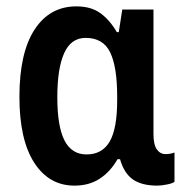

<svg xmlns="http://www.w3.org/2000/svg" viewBox="-20 -573 588 603"><path d="M214 10Q134 10 87.5 -62Q41 -134 41 -269Q41 -407 88.5 -480Q136 -553 220 -553Q266 -553 295.5 -531.5Q325 -510 347 -472H353L364 -543H462V-152Q462 -119 472.5 -104Q483 -89 500 -89Q515 -89 528 -94V-2Q522 3 504 6.5Q486 10 474 10Q426 10 398 -9Q370 -28 357 -73H349Q327 -34 293.5 -12Q260 10 214 10ZM252 -88Q301 -88 324.5 -128.5Q348 -169 348 -258V-270Q348 -363 326 -408.5Q304 -454 249 -454Q203 -454 181.5 -406Q160 -358 160 -268Q160 -176 182.5 -132Q205 -88 252 -88Z"/></svg>

Font: Noto Sans Condensed SemiBold
Style: Regular
Weight: 600
Width: 3
Designer: Monotype Design Team
Foundry: Monotype Imaging Inc.
Version: Version 2.013; ttfautohint (v1.8.4.7-5d5b)